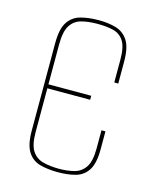

<svg xmlns="http://www.w3.org/2000/svg" viewBox="-97 -666 601 745"><g transform="rotate(15 204.0 -293.5)"><path d="M206 12Q166 12 134.5 3.5Q103 -5 85 -33Q67 -61 67 -118V-469Q67 -527 85.5 -554.5Q104 -582 136 -590.5Q168 -599 208 -599Q247 -599 277.5 -590Q308 -581 326 -553.5Q344 -526 344 -469V-381H328V-473Q328 -524 312.5 -547.5Q297 -571 270 -577.5Q243 -584 207 -584Q170 -584 142 -576.5Q114 -569 98.5 -544.5Q83 -520 83 -467V-308H255V-292H83V-116Q83 -64 99.5 -40Q116 -16 144.5 -9Q173 -2 207 -2Q240 -2 267.5 -9Q295 -16 311.5 -40Q328 -64 328 -116V-189H344V-118Q344 -60 326 -32.5Q308 -5 277 3.5Q246 12 206 12Z"/></g></svg>

Font: Alumni Sans Pinstripe
Style: Regular
Weight: 400
Designer: Robert E. Leuschke
Foundry: Robert E. Leuschke
Version: Version 1.010; ttfautohint (v1.8.4.7-5d5b)